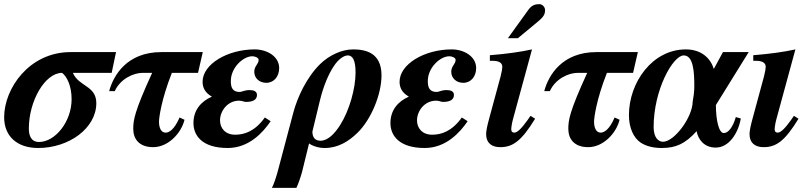

<svg xmlns="http://www.w3.org/2000/svg" viewBox="-23 -700 3907 925"><path d="M322 -222C322 -114 243 -16 165 -16C121 -16 116 -57 116 -81C116 -214 194 -349 276 -349C298 -333 322 -288 322 -222ZM536 -449H317C118 -449 -3 -274 -3 -135C-3 -43 60 13 161 13C310 13 441 -83 441 -203C441 -288 357 -282 328 -349H515Z M954 -449H754C588 -449 523 -336 503 -261H530C557 -321 621 -349 664 -349H710C624 -161 619 -121 619 -79C619 -31 647 9 715 9C785 9 849 -55 866 -123L842 -134C817 -75 791 -61 775 -61C752 -61 743 -86 743 -114C743 -132 754 -220 805 -349H931Z M997 -234C947 -212 909 -171 909 -107C909 -47 951 13 1074 13C1177 13 1244 -62 1281 -116L1253 -134C1205 -67 1154 -51 1110 -51C1061 -51 1037 -84 1037 -120C1037 -165 1073 -215 1129 -215C1144 -215 1152 -209 1162 -209C1197 -209 1215 -220 1215 -243C1215 -261 1197 -266 1180 -266C1154 -266 1143 -257 1132 -257C1099 -257 1089 -276 1089 -309C1089 -375 1149 -429 1193 -429C1205 -429 1223 -422 1223 -412C1223 -390 1202 -383 1202 -354C1202 -324 1226 -301 1260 -301C1297 -301 1322 -332 1322 -372C1322 -428 1264 -462 1204 -462C1073 -462 953 -391 953 -306C953 -278 965 -253 997 -235Z M1519 -219C1535 -284 1559 -342 1585 -381C1606 -413 1632 -433 1653 -433C1674 -433 1690 -413 1690 -351C1690 -275 1661 -169 1616 -98C1589 -55 1556 -22 1521 -22C1495 -22 1482 -38 1482 -66ZM1316 122C1309 149 1296 189 1287 205H1405C1413 189 1426 152 1432 129L1466 -9C1482 3 1511 13 1541 13C1606 13 1657 -19 1699 -60C1765 -124 1815 -245 1815 -337C1815 -447 1737 -462 1678 -462C1622 -462 1562 -433 1519 -391C1455 -328 1410 -233 1390 -157Z M1946 -234C1896 -212 1858 -171 1858 -107C1858 -47 1900 13 2023 13C2126 13 2193 -62 2230 -116L2202 -134C2154 -67 2103 -51 2059 -51C2010 -51 1986 -84 1986 -120C1986 -165 2022 -215 2078 -215C2093 -215 2101 -209 2111 -209C2146 -209 2164 -220 2164 -243C2164 -261 2146 -266 2129 -266C2103 -266 2092 -257 2081 -257C2048 -257 2038 -276 2038 -309C2038 -375 2098 -429 2142 -429C2154 -429 2172 -422 2172 -412C2172 -390 2151 -383 2151 -354C2151 -324 2175 -301 2209 -301C2246 -301 2271 -332 2271 -372C2271 -428 2213 -462 2153 -462C2022 -462 1902 -391 1902 -306C1902 -278 1914 -253 1946 -235Z M2533 -142 2519 -122C2492 -84 2470 -61 2455 -61C2447 -61 2440 -65 2440 -77C2440 -86 2444 -111 2449 -128L2540 -462C2486 -450 2415 -440 2337 -434V-407H2351C2381 -407 2397 -397 2397 -378C2397 -370 2395 -357 2389 -333L2334 -130C2324 -94 2319 -68 2319 -54C2319 -11 2346 9 2387 9C2447 9 2489 -20 2555 -128ZM2424 -516H2472L2553 -583C2588 -612 2603 -624 2603 -651C2603 -667 2589 -680 2576 -680C2556 -680 2539 -676 2522 -652Z M3050 -449H2850C2684 -449 2619 -336 2599 -261H2626C2653 -321 2717 -349 2760 -349H2806C2720 -161 2715 -121 2715 -79C2715 -31 2743 9 2811 9C2881 9 2945 -55 2962 -123L2938 -134C2913 -75 2887 -61 2871 -61C2848 -61 2839 -86 2839 -114C2839 -132 2850 -220 2901 -349H3027Z M3322 -285C3322 -257 3318 -231 3314 -209C3313 -135 3226 -17 3171 -17C3149 -17 3126 -37 3126 -88C3126 -267 3219 -433 3271 -433C3317 -433 3322 -356 3322 -285ZM3584 -449H3460L3416 -368C3400 -419 3357 -462 3281 -462C3120 -462 3007 -303 3007 -145C3007 -85 3029 -35 3065 -12C3092 5 3126 13 3165 13C3233 13 3278 -7 3333 -68C3340 -30 3368 11 3425 11C3490 11 3534 -60 3546 -129L3522 -136C3507 -85 3485 -59 3464 -59C3440 -59 3426 -122 3426 -194Z M3802 -142 3788 -122C3761 -84 3739 -61 3724 -61C3716 -61 3709 -65 3709 -77C3709 -86 3713 -111 3718 -128L3809 -462C3755 -450 3684 -440 3606 -434V-407H3620C3650 -407 3666 -397 3666 -378C3666 -370 3664 -357 3658 -333L3603 -130C3593 -94 3588 -68 3588 -54C3588 -11 3615 9 3656 9C3716 9 3758 -20 3824 -128Z"/></svg>

Font: XITS
Style: Bold Italic
Weight: 700
Italic angle: -16.33°
Designer: MicroPress Inc., with final additions and corrections provided by Coen Hoffman, Elsevier (retired)
Version: Version 1.302